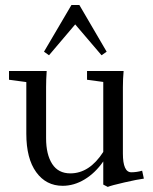

<svg xmlns="http://www.w3.org/2000/svg" viewBox="-20 -733 611 769"><path d="M176.3 -511.7 156.2 -525.9 266.1 -712.9H297.9L407.2 -525.9L386.7 -511.7L281.2 -635.3ZM231 11.2Q164.6 11.2 125 -43.5Q85.4 -98.1 85.4 -197.3V-404.3L16.1 -413.6V-448.7H167Q164.6 -414.6 164.6 -383.8V-179.2Q164.6 -114.3 189 -76.4Q213.4 -38.6 261.7 -38.6Q338.4 -38.6 393.6 -124.5V-404.8L328.6 -413.6V-448.7H475.1Q472.2 -416 472.2 -383.8V-118.2Q472.2 -43 505.9 -43Q527.3 -43 549.3 -49.3L556.2 -17.6Q531.7 -14.6 478.5 -2.4Q425.3 9.8 411.6 15.6L393.6 6.3V-86.4Q361.3 -40 318.8 -14.4Q276.4 11.2 231 11.2Z"/></svg>

Font: Elstob 8pt
Style: Regular
Weight: 400
Designer: Peter S. Baker
Version: Version 1.015